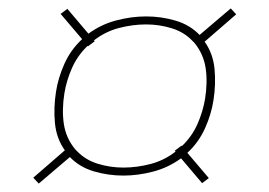

<svg xmlns="http://www.w3.org/2000/svg" viewBox="-20 -568 640 456"><path d="M72 -132 59 -146 134 -211Q114 -239 110.5 -275.5Q107 -312 113 -350Q118 -383 133 -416.5Q148 -450 175 -475L124 -535L140 -547L190 -488Q220 -510 256 -519.5Q292 -529 327 -529Q363 -529 397 -519Q431 -509 454 -485L528 -548L541 -534L466 -469Q486 -441 489.5 -404.5Q493 -368 487 -330Q482 -297 467 -263.5Q452 -230 425 -205L476 -145L460 -133L410 -192Q380 -170 344 -160.5Q308 -151 273 -151Q237 -151 203 -161Q169 -171 146 -195ZM273 -170Q305 -170 337.5 -178.5Q370 -187 397 -208L395 -210L411 -222L412 -221Q436 -244 449 -273.5Q462 -303 467 -333Q470 -352 470.5 -370Q471 -388 468.5 -405.5Q466 -423 459 -438.5Q452 -454 441 -467L437 -471Q417 -492 387.5 -501Q358 -510 327 -510Q295 -510 262.5 -501.5Q230 -493 203 -472L205 -470L189 -458L188 -459Q164 -436 151 -406.5Q138 -377 133 -347Q130 -328 129.5 -310Q129 -292 131.5 -274.5Q134 -257 141 -241.5Q148 -226 159 -213L163 -209Q183 -188 212.5 -179Q242 -170 273 -170Z"/></svg>

Font: Iosevka SS04 Thin Extended
Style: Italic
Weight: 100
Width: 7
Italic angle: -9°
Monospace: yes
Designer: Belleve Invis
Foundry: Belleve Invis
Version: Version 19.0.0; ttfautohint (v1.8.4)